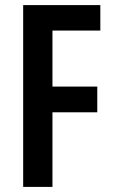

<svg xmlns="http://www.w3.org/2000/svg" viewBox="-20 -734 452 754"><path d="M186 0V-293H362V-394H186V-614H374V-714H71V0Z"/></svg>

Font: Noto Sans Gurmukhi UI ExtraCondensed SemiBold
Style: Regular
Weight: 600
Width: 2
Designer: Jelle Bosma - Monotype Design Team
Foundry: Monotype Imaging Inc.
Version: Version 2.004